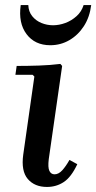

<svg xmlns="http://www.w3.org/2000/svg" viewBox="-20 -730 381 760"><path d="M255 -97 286 -80Q262 -29 232.5 -9.5Q203 10 166 10Q117 10 90 -21.5Q63 -53 72 -118L116 -427L109 -434H41L46 -469Q89 -469 134 -470.5Q179 -472 219 -477L226 -469L173 -100Q169 -67 175.5 -53.5Q182 -40 196 -40Q212 -40 226.5 -56Q241 -72 255 -97ZM311 -710H341Q335 -662 312 -626.5Q289 -591 254.5 -571Q220 -551 179 -551Q118 -551 85 -595Q52 -639 62 -710H92Q93 -684 107.5 -666Q122 -648 144 -639Q166 -630 190 -630Q214 -630 238.5 -639Q263 -648 283 -666Q303 -684 311 -710Z"/></svg>

Font: Brygada 1918 SemiBold
Style: Italic
Weight: 600
Italic angle: -8°
Designer: Mateusz Machalski | Borys Kosmynka | Przemek Hoffer
Foundry: NIEPODLEGLA 2018
Version: Version 3.006